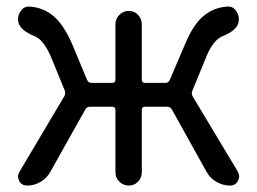

<svg xmlns="http://www.w3.org/2000/svg" viewBox="-20 -577 800 597"><path d="M578.1 -294.9Q574.2 -286.1 579.1 -277.3L719.7 -43Q723.6 -35.2 723.6 -28.3Q723.6 -21.5 719.7 -14.6Q711.9 0 695.3 0Q672.9 0 652.8 -11.7Q632.8 -23.4 622.1 -43L514.6 -236.3Q509.8 -245.1 500 -245.1H430.7Q420.9 -245.1 420.9 -235.4V-41Q420.9 -24.4 409.2 -12.2Q397.5 0 380.4 0Q363.3 0 351.1 -12.2Q338.9 -24.4 338.9 -41V-235.4Q338.9 -245.1 329.1 -245.1H259.8Q250 -245.1 245.1 -236.3L136.7 -43Q126 -23.4 106.4 -11.7Q86.9 0 64.5 0Q47.9 0 40 -13.7Q36.1 -21.5 36.1 -28.3Q36.1 -35.2 40 -42L179.7 -277.3Q184.6 -286.1 181.6 -294.9L141.6 -392.6Q118.2 -451.2 88.9 -463.9Q43 -482.4 37.1 -507.8Q36.1 -512.7 36.1 -517.6Q36.1 -531.2 43.9 -542Q53.7 -556.6 69.3 -556.6Q71.3 -556.6 72.3 -556.6Q114.3 -553.7 146 -527.3Q177.7 -501 204.1 -440.4L251 -328.1Q254.9 -319.3 264.6 -319.3H329.1Q338.9 -319.3 338.9 -329.1V-502Q338.9 -518.6 351.1 -530.8Q363.3 -543 380.4 -543Q397.5 -543 409.2 -530.8Q420.9 -518.6 420.9 -502V-329.1Q420.9 -319.3 430.7 -319.3H494.1Q503.9 -319.3 507.8 -328.1L555.7 -440.4Q581.1 -501 612.8 -527.3Q644.5 -553.7 686.5 -556.6Q688.5 -556.6 689.5 -556.6Q706.1 -556.6 714.8 -542Q722.7 -531.2 722.7 -517.6Q722.7 -512.7 721.7 -507.8Q716.8 -482.4 670.9 -463.9Q640.6 -451.2 618.2 -392.6Z"/></svg>

Font: irohamaru Regular
Style: Regular
Weight: 400
Designer: [Source Han Sans]
Ryoko NISHIZUKA  (kana & ideographs); Paul D. Hunt (Latin, Greek & Cyrillic); Wenlong ZHANG  (bopomofo
Version: Version 1.00